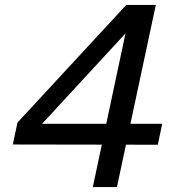

<svg xmlns="http://www.w3.org/2000/svg" viewBox="-20 -760 730 780"><path d="M455 0H357L498 -663L520 -657L125 -229L124 -257H639L621 -172L32 -173L51 -262L493 -740H613Z"/></svg>

Font: Be Vietnam Pro Variable Thin
Style: Italic
Weight: 100
Italic angle: -12°
Designer: Lam Bao, Tony Le, Vietanh Nguyen
Foundry: Yellow Type Foundry
Version: Version 1.002